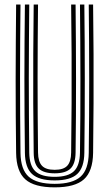

<svg xmlns="http://www.w3.org/2000/svg" viewBox="-20 -820 482 848"><path d="M221.5 7.5Q131.2 7.5 91.8 -27.9Q52.2 -63.2 51.2 -144.8Q50.2 -224 49.6 -305Q49 -386 49.1 -468.2Q49.2 -550.5 49.8 -633.5Q50.2 -716.5 51.2 -800H70.5Q69.8 -721.5 69.1 -640.4Q68.5 -559.2 68.5 -476.6Q68.5 -394 69 -310.9Q69.5 -227.8 70.5 -145Q71.5 -71 106.9 -39.5Q142.2 -8 221.5 -8Q300.2 -8 335.6 -39.5Q371 -71 372 -145Q373 -226 373.5 -307.6Q374 -389.2 374 -471.4Q374 -553.5 373.4 -635.8Q372.8 -718 372 -800H391.2Q392.8 -690.8 393.2 -581.8Q393.8 -472.8 393.2 -363.5Q392.8 -254.2 391.2 -144.8Q390 -63.2 350.6 -27.9Q311.2 7.5 221.5 7.5ZM221.5 -23.2Q152 -23.2 121.4 -51.6Q90.8 -80 90 -145.2Q89 -227.5 88.4 -309.2Q87.8 -391 87.8 -472.8Q87.8 -554.5 88.4 -636.2Q89 -718 90 -800H109.2Q108.5 -720.5 107.9 -639.2Q107.2 -558 107.2 -475.8Q107.2 -393.5 107.8 -310.8Q108.2 -228 109.2 -145.5Q110.2 -88 136.2 -63.5Q162.2 -39 221.5 -39Q280.2 -39 306.2 -63.5Q332.2 -88 333.2 -145.5Q334.2 -226.5 334.8 -308.1Q335.2 -389.8 335.2 -471.8Q335.2 -553.8 334.6 -635.9Q334 -718 333.2 -800H352.5Q353.5 -717.5 354 -635.8Q354.5 -554 354.5 -472.4Q354.5 -390.8 354.1 -309.1Q353.8 -227.5 352.5 -145.2Q351.8 -80 321.2 -51.6Q290.8 -23.2 221.5 -23.2ZM221.5 -54.5Q172.8 -54.5 151 -75.6Q129.2 -96.8 128.8 -145.8Q127.2 -255.2 126.8 -364Q126.2 -472.8 126.9 -581.6Q127.5 -690.5 128.8 -800H148Q147.2 -721.5 146.6 -640.2Q146 -559 146 -476.4Q146 -393.8 146.5 -310.8Q147 -227.8 148 -146Q148.5 -106 165.4 -88Q182.2 -70 221.5 -70Q260.5 -70 277.1 -88Q293.8 -106 294.2 -146Q295.8 -254.8 296.2 -363.5Q296.8 -472.2 296.2 -581.5Q295.8 -690.8 294.2 -800H313.8Q314.8 -717.5 315.2 -635.6Q315.8 -553.8 315.8 -472.2Q315.8 -390.8 315.4 -309.2Q315 -227.8 313.8 -145.8Q313.2 -96.5 291.5 -75.5Q269.8 -54.5 221.5 -54.5Z"/></svg>

Font: Big Shoulders Inline Text Thin SemiBold
Style: Regular
Weight: 600
Version: Version 2.002